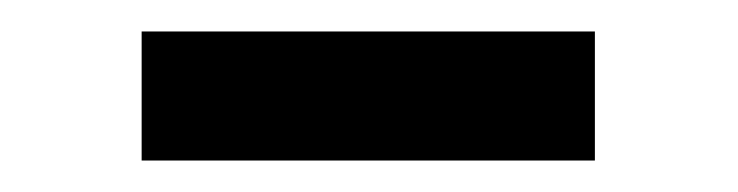

<svg xmlns="http://www.w3.org/2000/svg" viewBox="-20 -328 469 122"><path d="M70 -226V-308H358V-226Z"/></svg>

Font: Nunito Sans 12pt ExtraLight 12pt SemiBold
Style: Regular
Weight: 600
Version: Version 3.101;gftools[0.9.27]